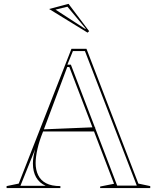

<svg xmlns="http://www.w3.org/2000/svg" viewBox="-20 -956 797 976"><path d="M13.5 0V-10L75.2 -22.8L343.3 -708H419.5L683.3 -22.8L743.7 -10V0H489.1V-7.8L559.7 -21.8L332.5 -615.3H321.8L197.9 -284.6Q179.7 -239.7 170.4 -198.7Q161.1 -157.7 161.1 -127Q161.1 -92.7 173.8 -66Q186.5 -39.3 214.2 -24.6Q241.9 -10 286.9 -10V0ZM185 -287.8V-297.8L463.7 -309.3V-287.8ZM575.6 -12.6H675.3L411.7 -696.5H350.6L322.5 -627.4H340.3ZM83.8 -11.5H212.2Q179.7 -26.3 163.5 -54.9Q147.3 -83.6 147.3 -124.7Q147.3 -140.5 150.1 -158.2Q152.9 -175.9 158.6 -197.3ZM425 -790.1 229.8 -910.2 328.4 -936.4 433.2 -797.5ZM416.1 -810.1 322.9 -921.9 262.1 -907.1 413.5 -808.8Z"/></svg>

Font: Kalnia Glaze Thin
Style: Regular
Weight: 100
Version: Version 1.110